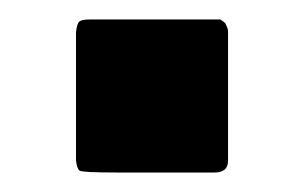

<svg xmlns="http://www.w3.org/2000/svg" viewBox="-20 -408 312 197"><path d="M214 -243Q214 -231 200 -231Q136 -231 100 -231Q64 -231 61.5 -233Q59 -235 58 -243V-375Q59 -384 61.5 -386Q64 -388 72 -388Q137 -388 171 -388Q205 -388 206 -388Q211 -385 211.5 -383.5Q212 -382 213 -380Q214 -378 214 -375Z"/></svg>

Font: Keania One
Style: Regular
Weight: 400
Designer: Julia Petretta
Foundry: Julia Petretta
Version: Version 1.003